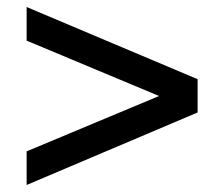

<svg xmlns="http://www.w3.org/2000/svg" viewBox="-20 -560 640 548"><path d="M56 -540 544 -334V-239L56 -32V-128L434 -286L56 -444Z"/></svg>

Font: wassup Sans
Style: Bold
Weight: 700
Version: Version 2.001